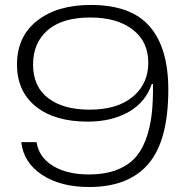

<svg xmlns="http://www.w3.org/2000/svg" viewBox="-20 -749 754 777"><path d="M340.8 7.8Q225.1 7.8 150.4 -41.3Q75.7 -90.3 65.9 -173.8H127.9Q137.7 -111.8 194.8 -77.4Q252 -43 339.8 -43Q400.9 -43 446.3 -59.1Q491.7 -75.2 521.2 -104.7Q550.8 -134.3 568.6 -180.4Q586.4 -226.6 593.3 -281.7Q600.1 -336.9 599.1 -409.2H594.2Q569.3 -335 500.5 -295.9Q431.6 -256.8 335 -256.8Q201.2 -256.8 125 -318.1Q48.8 -379.4 48.8 -487.8Q48.8 -601.1 130.1 -665Q211.4 -729 347.2 -729Q510.3 -729 585.7 -642.1Q661.1 -555.2 661.1 -386.2Q661.1 -180.7 581.1 -86.4Q501 7.8 340.8 7.8ZM113.8 -487.8Q113.8 -398.4 175 -351.8Q236.3 -305.2 342.8 -305.2Q454.6 -305.2 517.3 -357.4Q580.1 -409.7 580.1 -495.1Q580.1 -581.1 516.6 -629.6Q453.1 -678.2 346.2 -678.2Q232.4 -678.2 173.1 -627Q113.8 -575.7 113.8 -487.8Z"/></svg>

Font: Lumene Sans Expanded Light
Style: Regular
Weight: 300
Width: 7
Designer: Deni Anggara
Version: Version 1.003;Glyphs 3.1.2 (3151)